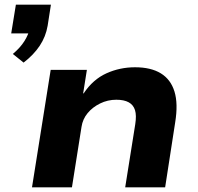

<svg xmlns="http://www.w3.org/2000/svg" viewBox="-20 -802 847 822"><path d="M81 -534 35 -571Q67 -598 84.5 -626Q102 -654 107 -679L131 -659H28L48 -782H198L184 -692Q176 -645 150 -606Q124 -567 81 -534ZM117 0 197 -503H352L336 -402H338Q378 -462 435.5 -488Q493 -514 558 -514Q626 -514 668.5 -488Q711 -462 727 -410Q743 -358 730 -278L687 0H516L559 -270Q565 -308 558 -330.5Q551 -353 531 -364Q511 -375 478 -375Q441 -375 408.5 -359Q376 -343 355 -317.5Q334 -292 329 -259L288 0Z"/></svg>

Font: Nunito Sans 7pt SemiExpanded ExtraBold
Style: Italic
Weight: 800
Width: 6
Italic angle: -9°
Designer: Vernon Adams
Foundry: Vernon Adams
Version: Version 3.101;gftools[0.9.27]